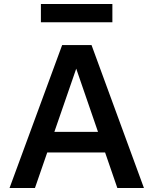

<svg xmlns="http://www.w3.org/2000/svg" viewBox="-20 -947 773 967"><path d="M28 0 293 -720H405L156 0ZM571 0 323 -720H441L705 0ZM165 -283H559V-179H165ZM186 -835V-927H546V-835Z"/></svg>

Font: Instrument Sans SemiBold
Style: Regular
Weight: 600
Designer: Rodrigo Fuenzalida
Foundry: fragTYPE
Version: Version 1.000;gftools[0.9.28]